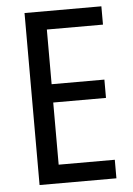

<svg xmlns="http://www.w3.org/2000/svg" viewBox="-52 -847 552 794"><g transform="rotate(-5 224.0 -450.0)"><path d="M399 -93V-170H166V-428H385V-504H166V-731H399V-807H80V-93Z"/></g></svg>

Font: Noto Sans Kannada UI Condensed
Style: Regular
Weight: 400
Width: 3
Designer: Jelle Bosma - Monotype Design Team
Foundry: Monotype Imaging Inc.
Version: Version 2.005